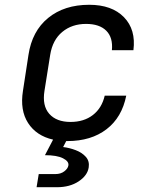

<svg xmlns="http://www.w3.org/2000/svg" viewBox="-20 -580 640 803"><path d="M133 203 142 148H212Q234 148 249 136.5Q264 125 266 112Q269 95 243.5 82Q218 69 168 69L202 4Q132 -12 97.5 -65.5Q63 -119 76 -200L99 -350Q114 -450 181.5 -505Q249 -560 353 -560Q448 -560 498.5 -508Q549 -456 538 -370H448Q453 -423 424.5 -451.5Q396 -480 340 -480Q281 -480 240.5 -446.5Q200 -413 190 -351L166 -200Q156 -138 186 -104Q216 -70 275 -70Q331 -70 368.5 -99Q406 -128 418 -180H508Q490 -89 425.5 -39.5Q361 10 262 10Q259 10 257 10L244 35Q270 38 296.5 48Q323 58 339 76Q355 94 351 120Q346 154 309 178.5Q272 203 218 203Z"/></svg>

Font: JetBrains Mono NL
Style: Italic
Weight: 400
Italic angle: -9°
Monospace: yes
Designer: Philipp Nurullin, Konstantin Bulenkov
Foundry: JetBrains
Version: Version 2.305; ttfautohint (v1.8.4.7-5d5b)